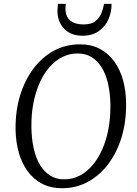

<svg xmlns="http://www.w3.org/2000/svg" viewBox="-20 -988 725 1018"><path d="M309.5 10Q249 10 203.2 -13.8Q157.5 -37.5 126.5 -80.2Q95.5 -123 79.5 -179.8Q63.5 -236.5 62.5 -302.5Q61.5 -399.5 86.5 -481.5Q111.5 -563.5 157.5 -624.5Q203.5 -685.5 266.2 -719.2Q329 -753 403 -753Q464.5 -753 510.2 -728.5Q556 -704 586.5 -661.2Q617 -618.5 632.5 -562.5Q648 -506.5 648.5 -442.5Q650 -346.5 625.8 -264.2Q601.5 -182 555.8 -120.5Q510 -59 447.2 -24.5Q384.5 10 309.5 10ZM320.5 -37Q363 -37 400.8 -56Q438.5 -75 469 -110.2Q499.5 -145.5 521.5 -194.5Q543.5 -243.5 554.8 -303.5Q566 -363.5 565.5 -431.5Q564.5 -492.5 553.2 -542.5Q542 -592.5 520.2 -628.8Q498.5 -665 466.2 -684.8Q434 -704.5 391 -704.5Q348.5 -704.5 310.8 -685.8Q273 -667 242.5 -632.2Q212 -597.5 190.2 -548.8Q168.5 -500 157 -440.5Q145.5 -381 146.5 -312.5Q147.5 -251 159 -200.2Q170.5 -149.5 192.5 -113Q214.5 -76.5 246.5 -56.8Q278.5 -37 320.5 -37ZM417.5 -798.5Q381 -798.5 354.8 -811Q328.5 -823.5 312 -844.8Q295.5 -866 289 -892.5Q282.5 -919 285.5 -946.5Q286.5 -952 286.5 -957.2Q286.5 -962.5 287 -967.5H329Q324 -935.5 331.5 -911Q339 -886.5 361.5 -872.5Q384 -858.5 424.5 -858.5Q464 -858.5 485.8 -875.8Q507.5 -893 517.8 -918.2Q528 -943.5 531.5 -967.5H571.5Q572 -924 554.8 -885.2Q537.5 -846.5 503 -822.5Q468.5 -798.5 417.5 -798.5Z"/></svg>

Font: Merriweather 24pt Light
Style: Italic
Weight: 300
Italic angle: -7.8°
Version: Version 2.101